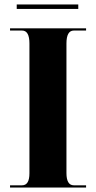

<svg xmlns="http://www.w3.org/2000/svg" viewBox="-20 -841 429 861"><path d="M25 0H366V-10H311Q278 -10 278 -65V-646Q278 -704 311 -704H366V-714H25V-704H79Q112 -704 112 -646V-64Q112 -10 79 -10H25ZM55 -801V-821H331V-801Z"/></svg>

Font: Noto Serif Display SemiCondensed Extra
Style: Regular
Weight: 800
Width: 4
Designer: Monotype Design Team
Foundry: Monotype Imaging Inc.
Version: Version 1.900